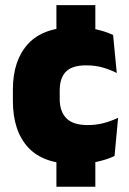

<svg xmlns="http://www.w3.org/2000/svg" viewBox="-20 -610 492 730"><path d="M342.5 -415H194.5V-590.5H342.5ZM342.5 100H194.5V-81H342.5ZM265.5 13.5Q145 13.5 87 -49.5Q29 -112.5 29 -227V-269.5Q29 -380.5 87 -443.5Q145 -506.5 265 -506.5Q294.5 -506.5 321 -502.8Q347.5 -499 370 -492.2Q392.5 -485.5 410 -477L424 -332.5Q399.5 -345 371 -353.2Q342.5 -361.5 307.5 -361.5Q253.5 -361.5 230.2 -337Q207 -312.5 207 -266.5V-234Q207 -186 232.5 -160.2Q258 -134.5 312.5 -134.5Q346.5 -134.5 374.2 -142Q402 -149.5 429 -162L415.5 -17Q388 -3.5 349 5Q310 13.5 265.5 13.5Z"/></svg>

Font: Anek Telugu ExtraBold
Style: Regular
Weight: 800
Designer: Omkar Bhoir (Telugu), Yesha Goshar (Latin)
Foundry: Ek Type
Version: Version 1.003